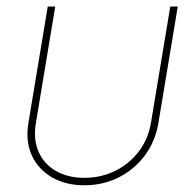

<svg xmlns="http://www.w3.org/2000/svg" viewBox="-20 -549 590 577"><path d="M233.4 7.8Q177.7 7.8 136.5 -15.9Q95.2 -39.6 75.7 -81.8Q56.2 -124 65.4 -179.7L123.5 -529.3H146L87.9 -179.7Q79.6 -130.4 95.9 -93Q112.3 -55.7 148.2 -35.2Q184.1 -14.6 233.4 -14.6Q283.2 -14.6 325.4 -35.2Q367.7 -55.7 396.5 -93Q425.3 -130.4 433.6 -179.7L491.7 -529.3H514.2L456.1 -179.7Q446.8 -124 415.3 -81.8Q383.8 -39.6 336.7 -15.9Q289.6 7.8 233.4 7.8Z"/></svg>

Font: Inter 24pt Thin
Style: Italic
Weight: 250
Italic angle: -9.3988°
Version: Version 4.001;git-66647c0bb